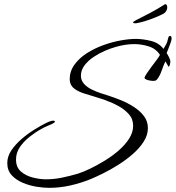

<svg xmlns="http://www.w3.org/2000/svg" viewBox="-20 -803 845 923"><path d="M216 100Q189 100 155 94.5Q121 89 89 75.5Q57 62 36 39Q15 16 15 -19Q15 -51 34.5 -80Q54 -109 83.5 -134.5Q113 -160 144.5 -179.5Q176 -199 200 -211Q208 -215 218 -219Q228 -223 237 -223Q239 -223 241.5 -222Q244 -221 244 -219Q244 -215 238.5 -212Q233 -209 230 -207Q217 -201 203.5 -195.5Q190 -190 177 -182Q151 -168 123 -146Q95 -124 76 -96.5Q57 -69 57 -36Q57 1 80.5 21.5Q104 42 138 50.5Q172 59 201 59Q239 59 278 51Q317 43 354 32Q380 24 414 7.5Q448 -9 484 -31Q520 -53 551 -80Q582 -107 601 -137Q620 -167 620 -198Q620 -231 599.5 -254Q579 -277 550 -293Q521 -309 495 -318Q479 -325 461 -330Q443 -335 426 -341Q409 -346 383.5 -354Q358 -362 338.5 -376Q319 -390 316 -412Q315 -415 315 -421Q315 -460 337.5 -491.5Q360 -523 396.5 -546.5Q433 -570 475.5 -585.5Q518 -601 559.5 -608.5Q601 -616 632 -616Q666 -616 705 -606.5Q744 -597 766 -568Q773 -579 779 -590.5Q785 -602 787 -614Q788 -619 790 -624.5Q792 -630 798 -630Q803 -630 804 -624.5Q805 -619 805 -616Q805 -612 800 -597Q795 -582 789 -567.5Q783 -553 781 -548Q786 -541 792.5 -528Q799 -515 799 -506Q799 -502 797 -493Q795 -484 790 -482Q790 -482 783.5 -494Q777 -506 775 -508Q766 -489 757 -463Q748 -437 734 -420Q730 -416 725.5 -415Q721 -414 716 -414Q712 -414 702 -415.5Q692 -417 683.5 -420.5Q675 -424 675 -429Q675 -434 684.5 -448.5Q694 -463 707.5 -481Q721 -499 733 -515Q745 -531 749 -539Q730 -569 695 -580Q660 -591 626 -591Q582 -591 535 -577Q513 -571 485 -559Q457 -547 430.5 -529.5Q404 -512 386.5 -489Q369 -466 369 -439Q369 -417 383.5 -400.5Q398 -384 420.5 -373Q443 -362 466 -354.5Q489 -347 505 -342Q530 -334 562 -321Q594 -308 623.5 -289Q653 -270 672 -245Q691 -220 691 -187Q691 -154 671 -122.5Q651 -91 619 -63Q587 -35 550 -11.5Q513 12 477.5 29.5Q442 47 416 58Q369 77 318.5 88.5Q268 100 216 100ZM629 -691Q620 -691 620 -695Q620 -699 632 -705Q664 -721 701 -740.5Q738 -760 772 -782L776 -783Q784 -781 784 -766Q784 -759 779 -750Q774 -741 762 -735Q746 -727 722.5 -717.5Q699 -708 675.5 -701Q652 -694 634 -691Z"/></svg>

Font: Bonheur Royale
Style: Regular
Weight: 400
Designer: Robert E. Leuschke
Foundry: Robert E. Leuschke
Version: Version 1.010; ttfautohint (v1.8.3)